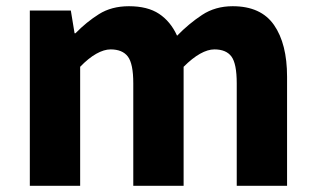

<svg xmlns="http://www.w3.org/2000/svg" viewBox="-20 -598 1014 618"><path d="M76 0V-564H208L220 -491H223Q258 -527 298.5 -552.5Q339 -578 395 -578Q455 -578 492 -553.5Q529 -529 550 -483Q588 -522 630.5 -550Q673 -578 729 -578Q820 -578 862 -517.5Q904 -457 904 -351V0H742V-330Q742 -393 725 -416Q708 -439 670 -439Q649 -439 624 -425Q599 -411 571 -383V0H409V-330Q409 -393 391.5 -416Q374 -439 336 -439Q315 -439 290 -425Q265 -411 238 -383V0Z"/></svg>

Font: Noto Sans KR Thin ExtraBold
Style: Regular
Weight: 800
Version: Version 2.004-H2;hotconv 1.0.118;makeotfexe 2.5.65603